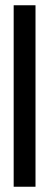

<svg xmlns="http://www.w3.org/2000/svg" viewBox="-20 -640 187 730"><path d="M32 70H115V-620H32Z"/></svg>

Font: Charger Sport
Style: SeBd
Weight: 600
Designer: Jasper
Foundry: Cannot Into Space Fonts
Version: Version 1.1